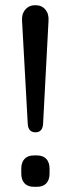

<svg xmlns="http://www.w3.org/2000/svg" viewBox="-20 -720 273 740"><path d="M87 -242 65 -640Q63 -666 77.5 -683Q92 -700 116 -700Q141 -700 155 -683Q169 -666 167 -640L146 -242Q145 -226 137.5 -218Q130 -210 117 -210Q89 -210 87 -242ZM62 -51V-70Q62 -94 74.5 -107.5Q87 -121 111 -121H122Q146 -121 158.5 -107.5Q171 -94 171 -70V-51Q171 -27 158.5 -13.5Q146 0 122 0H111Q87 0 74.5 -13.5Q62 -27 62 -51Z"/></svg>

Font: Quicksand Medium
Style: Regular
Weight: 500
Designer: Andrew Paglinawan
Foundry: Andrew Paglinawan
Version: Version 3.000